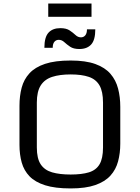

<svg xmlns="http://www.w3.org/2000/svg" viewBox="-20 -1061 795 1092"><path d="M381.8 10.7Q293.5 10.7 236.6 -7.3Q179.7 -25.4 147.9 -58.3Q116.2 -91.3 103.5 -136.7Q90.8 -182.1 90.8 -237.3V-459.5Q90.8 -515.6 103.3 -562.5Q115.7 -609.4 147.5 -644Q179.2 -678.7 236.1 -697.8Q293 -716.8 381.8 -716.8Q467.3 -716.8 522.5 -696.8Q577.6 -676.8 608.4 -640.9Q639.2 -605 651.6 -557.1Q664.1 -509.3 664.1 -453.1V-244.1Q664.1 -189.9 651.6 -143.3Q639.2 -96.7 608.2 -62.3Q577.1 -27.8 522 -8.5Q466.8 10.7 381.8 10.7ZM381.8 -68.4Q444.8 -68.4 485.6 -80.8Q526.4 -93.3 546.1 -126.5Q565.9 -159.7 565.9 -222.2V-477.5Q565.9 -540.5 545.9 -575.2Q525.9 -609.9 485.1 -623.8Q444.3 -637.7 381.8 -637.7Q319.8 -637.7 276.9 -623.8Q233.9 -609.9 211.7 -575.2Q189.5 -540.5 189.5 -477.5V-222.2Q189.5 -159.7 211.4 -126.5Q233.4 -93.3 276.4 -80.8Q319.3 -68.4 381.8 -68.4ZM431.2 -782.2Q397.9 -782.2 378.7 -795.4Q359.4 -808.6 345.5 -821.5Q331.5 -834.5 314 -834.5Q298.8 -834.5 289.3 -823.2Q279.8 -812 279.8 -789.1H232.4Q232.4 -849.6 255.9 -875.2Q279.3 -900.9 323.2 -900.9Q356.9 -900.9 376.2 -887.9Q395.5 -875 409.4 -861.8Q423.3 -848.6 440.4 -848.6Q455.6 -848.6 465.1 -860.1Q474.6 -871.6 474.6 -894H522Q522 -833.5 498.5 -807.9Q475.1 -782.2 431.2 -782.2ZM254.4 -1041H500.5V-965.3H254.4Z"/></svg>

Font: Monda
Style: Regular
Weight: 400
Designer: Vernon Adams
Foundry: Vernon Adams
Version: Version 2.100; ttfautohint (v1.8.3)